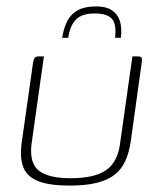

<svg xmlns="http://www.w3.org/2000/svg" viewBox="-20 -575 495 599"><path d="M117 -399 78 -123Q72 -65 102 -42Q132 -19 200 -19Q274 -19 310 -43.5Q346 -68 354 -123L393 -399Q394 -399 396 -399Q398 -399 400.5 -399Q403 -399 405 -399Q407 -399 409 -399Q416 -399 419 -397.5Q422 -396 422.5 -392Q423 -388 422 -379L388 -134Q383 -100 371.5 -74Q360 -48 339 -31Q318 -14 283.5 -5Q249 4 197 4Q135 4 100 -9.5Q65 -23 53 -52.5Q41 -82 48 -132L83 -379Q85 -391 88.5 -395Q92 -399 101 -399Q105 -399 109 -399Q113 -399 117 -399ZM280 -555Q311 -555 329 -543Q347 -531 354 -509.5Q361 -488 357 -457H339Q344 -501 328.5 -517Q313 -533 276 -533Q235 -533 216.5 -513.5Q198 -494 193 -457H174Q179 -489 190.5 -510.5Q202 -532 223.5 -543.5Q245 -555 280 -555Z"/></svg>

Font: Genos ExtraLight
Style: Italic
Weight: 250
Italic angle: -8°
Designer: Robert E. Leuschke
Foundry: Robert E. Leuschke
Version: Version 1.010